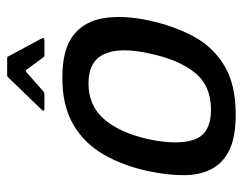

<svg xmlns="http://www.w3.org/2000/svg" viewBox="-91 -581 678 536"><g transform="rotate(-90 248.0 -313.0)"><path d="M196 6Q133 6 96.5 -12Q60 -30 43.5 -62.5Q27 -95 27 -139.5Q27 -184 38 -237Q53 -307 84 -361.5Q115 -416 167.5 -447Q220 -478 299 -478Q379 -478 418 -447Q457 -416 465.5 -361.5Q474 -307 459 -237Q444 -167 414.5 -112Q385 -57 332.5 -25.5Q280 6 196 6ZM210 -63Q277 -63 313.5 -108.5Q350 -154 367 -236Q385 -317 365 -361Q345 -405 283 -405Q221 -405 183 -361Q145 -317 127 -236Q110 -153 127 -108Q144 -63 210 -63ZM211 -528Q208 -528 207.5 -530.5Q207 -533 209 -535L299 -628Q302 -632 307 -632H353Q358 -632 359 -628L409 -535Q411 -533 409.5 -530.5Q408 -528 404 -528H362Q358 -528 356 -531L322 -577Q318 -582 313 -577L261 -531Q257 -528 253 -528Z"/></g></svg>

Font: Glory Medium
Style: Italic
Weight: 500
Italic angle: -12°
Version: Version 1.011